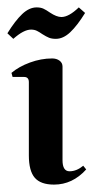

<svg xmlns="http://www.w3.org/2000/svg" viewBox="-20 -490 253 519"><path d="M168 -27Q187 -27 205 -42L213 -32Q176 9 126 9Q90 9 74 -9.5Q58 -28 58 -70V-268Q58 -282 45 -282H14L11 -293Q31 -310 61 -321Q91 -332 121 -332Q133 -332 141 -326Q149 -320 149 -310V-57Q149 -27 168 -27ZM131 -385Q120 -385 112.5 -388Q105 -391 94 -398Q87 -403 80 -406.5Q73 -410 64 -410Q44 -410 16 -385L0 -400Q21 -434 40 -452Q59 -470 79 -470Q90 -470 97.5 -466.5Q105 -463 115 -456Q133 -444 146 -444Q166 -444 193 -470L210 -455Q189 -421 170 -403Q151 -385 131 -385Z"/></svg>

Font: Katibeh
Style: Regular
Weight: 400
Designer: Arabic design by Kourosh Beigpour, Latin design by Eduardo Tunni, engineering by Lasse Fister
Version: Version 1.0010g